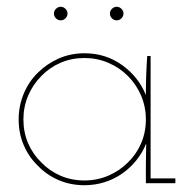

<svg xmlns="http://www.w3.org/2000/svg" viewBox="-20 -540 572 566"><path d="M497 0V-14H424V-375H414Q412 -346 411 -317.5Q410 -289 410 -260Q388 -314 339.5 -348.5Q291 -383 229 -383Q188 -383 153 -367.5Q118 -352 92 -326Q65 -300 50 -264Q35 -228 35 -188Q35 -147 50 -112Q65 -77 92 -51Q118 -24 153 -9Q188 6 229 6Q260 6 288.5 -3Q317 -12 341 -29Q364 -45 382 -67.5Q400 -90 411 -117Q411 -101 410.5 -85.5Q410 -70 410 -54V0ZM229 -369Q266 -369 299 -355Q332 -341 357 -316Q382 -291 396 -258Q410 -225 410 -188Q410 -150 396 -117.5Q382 -85 357 -61Q332 -36 299 -22Q266 -8 229 -8Q191 -8 158.5 -22Q126 -36 102 -61Q77 -85 63 -117.5Q49 -150 49 -188Q49 -225 63 -258Q77 -291 102 -316Q126 -341 158.5 -355Q191 -369 229 -369ZM344 -500Q344 -508 338 -514Q332 -520 324 -520Q316 -520 310 -514Q304 -508 304 -500Q304 -492 310 -486Q316 -480 324 -480Q332 -480 338 -486Q344 -492 344 -500ZM179 -500Q179 -508 173 -514Q167 -520 159 -520Q151 -520 145 -514Q139 -508 139 -500Q139 -492 145 -486Q151 -480 159 -480Q167 -480 173 -486Q179 -492 179 -500Z"/></svg>

Font: Josefin Slab Thin Thin
Style: Regular
Weight: 250
Version: Version 2.000